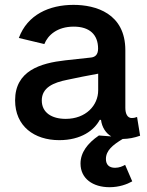

<svg xmlns="http://www.w3.org/2000/svg" viewBox="-20 -573 612 801"><path d="M227.1 11.7C318.8 11.7 373 -29.8 396 -72.8H401.4C405.3 -41.5 421.9 -17.1 444.3 -3.9L392.6 -7.8C344.2 25.4 315.9 64 315.9 109.4C315.9 172.4 367.7 208 437 208C477.1 208 510.3 195.8 531.7 183.6L502 114.7C491.7 120.6 477.5 127 460 127C434.1 127 421.9 112.8 421.9 90.3C421.9 55.2 449.7 32.2 491.7 6.8C516.6 6.3 539.6 2 564.5 -6.8L551.8 -85C542.5 -81.5 537.6 -80.6 529.8 -80.6C511.2 -80.6 502.9 -99.1 502.9 -123V-363.3C502.9 -517.1 379.4 -552.7 286.6 -552.7C185.5 -552.7 94.2 -511.7 58.6 -414.6L165 -389.2C179.7 -426.3 218.8 -461.9 287.6 -461.9C354 -461.9 389.2 -428.2 389.2 -370.1C389.2 -343.8 376 -335 359.9 -333C334.5 -330.1 302.7 -327.1 252.4 -321.3C148.4 -309.6 43 -277.8 43 -154.3C43 -46.4 123 11.7 227.1 11.7ZM253.9 -77.1C196.3 -77.1 154.3 -103 154.3 -153.8C154.3 -207.5 202.1 -228.5 261.2 -240.2C298.8 -248.5 349.6 -258.3 389.6 -265.6V-196.3C389.6 -133.3 338.4 -77.1 253.9 -77.1Z"/></svg>

Font: Raveo Medium
Style: Regular
Weight: 500
Designer: Jakub Foglar, Rasmus Andersson (Inter)
Foundry: Jakubfoglar.com
Version: Version 1.100;Glyphs 3.2.3 (3260)